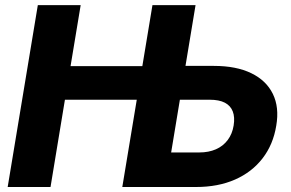

<svg xmlns="http://www.w3.org/2000/svg" viewBox="-20 -748 1163 768"><path d="M10.7 0 131.3 -727.5H302.7L262.2 -483.4H618.2L595.7 -349.1H239.7L182.1 0ZM657.7 -484.4H835.4Q924.8 -484.4 984.9 -455.3Q1044.9 -426.3 1071.3 -372.6Q1097.7 -318.8 1085 -245.1Q1072.8 -169.9 1030.3 -114.7Q987.8 -59.6 920.2 -29.8Q852.5 0 764.2 0H469.2L589.8 -727.5H762.2L664.6 -138.2H777.3Q814.9 -138.2 843.8 -150.9Q872.6 -163.6 890.9 -188Q909.2 -212.4 914.6 -246.1Q919.9 -279.3 911.1 -302.2Q902.3 -325.2 879.4 -337.2Q856.4 -349.1 818.8 -349.1H635.7Z"/></svg>

Font: Inter 16pt ExtraBold
Style: Italic
Weight: 800
Italic angle: -9.3988°
Version: Version 4.001;git-66647c0bb